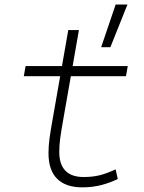

<svg xmlns="http://www.w3.org/2000/svg" viewBox="-20 -805 626 835"><path d="M338.4 9.8C401.9 9.8 448.7 -6.3 492.2 -26.4L482.9 -68.4C428.2 -43.5 395 -35.2 342.8 -35.2C273.9 -35.2 237.8 -72.3 237.8 -143.1C237.8 -184.6 242.7 -214.8 255.4 -287.1L288.1 -473.6H527.8L535.6 -517.6H295.9L323.2 -674.3H276.9L249.5 -517.6H91.3L83.5 -473.6H241.7L209 -287.1C196.3 -214.4 190.9 -181.6 190.9 -138.2C190.9 -41 241.2 9.8 338.4 9.8ZM419.9 -599.6H460L534.2 -785.2H482.9Z"/></svg>

Font: Cascadia Code PL ExtraLight
Style: Italic
Weight: 200
Italic angle: -10°
Monospace: yes
Designer: Aaron Bell
Foundry: Saja Typeworks
Version: Version 2404.023